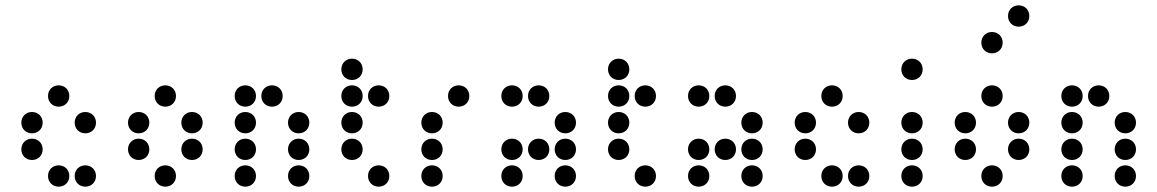

<svg xmlns="http://www.w3.org/2000/svg" viewBox="-20 -710 4340 720"><path d="M200 -310C223 -310 240 -327 240 -350C240 -373 223 -390 200 -390C177 -390 160 -373 160 -350C160 -327 177 -310 200 -310ZM100 -210C123 -210 140 -227 140 -250C140 -273 123 -290 100 -290C77 -290 60 -273 60 -250C60 -227 77 -210 100 -210ZM300 -210C323 -210 340 -227 340 -250C340 -273 323 -290 300 -290C277 -290 260 -273 260 -250C260 -227 277 -210 300 -210ZM100 -110C123 -110 140 -127 140 -150C140 -173 123 -190 100 -190C77 -190 60 -173 60 -150C60 -127 77 -110 100 -110ZM200 -10C223 -10 240 -27 240 -50C240 -73 223 -90 200 -90C177 -90 160 -73 160 -50C160 -27 177 -10 200 -10ZM300 -10C323 -10 340 -27 340 -50C340 -73 323 -90 300 -90C277 -90 260 -73 260 -50C260 -27 277 -10 300 -10Z M600 -310C623 -310 640 -327 640 -350C640 -373 623 -390 600 -390C577 -390 560 -373 560 -350C560 -327 577 -310 600 -310ZM500 -210C523 -210 540 -227 540 -250C540 -273 523 -290 500 -290C477 -290 460 -273 460 -250C460 -227 477 -210 500 -210ZM700 -210C723 -210 740 -227 740 -250C740 -273 723 -290 700 -290C677 -290 660 -273 660 -250C660 -227 677 -210 700 -210ZM500 -110C523 -110 540 -127 540 -150C540 -173 523 -190 500 -190C477 -190 460 -173 460 -150C460 -127 477 -110 500 -110ZM700 -110C723 -110 740 -127 740 -150C740 -173 723 -190 700 -190C677 -190 660 -173 660 -150C660 -127 677 -110 700 -110ZM600 -10C623 -10 640 -27 640 -50C640 -73 623 -90 600 -90C577 -90 560 -73 560 -50C560 -27 577 -10 600 -10Z M900 -310C923 -310 940 -327 940 -350C940 -373 923 -390 900 -390C877 -390 860 -373 860 -350C860 -327 877 -310 900 -310ZM1000 -310C1023 -310 1040 -327 1040 -350C1040 -373 1023 -390 1000 -390C977 -390 960 -373 960 -350C960 -327 977 -310 1000 -310ZM900 -210C923 -210 940 -227 940 -250C940 -273 923 -290 900 -290C877 -290 860 -273 860 -250C860 -227 877 -210 900 -210ZM1100 -210C1123 -210 1140 -227 1140 -250C1140 -273 1123 -290 1100 -290C1077 -290 1060 -273 1060 -250C1060 -227 1077 -210 1100 -210ZM900 -110C923 -110 940 -127 940 -150C940 -173 923 -190 900 -190C877 -190 860 -173 860 -150C860 -127 877 -110 900 -110ZM1100 -110C1123 -110 1140 -127 1140 -150C1140 -173 1123 -190 1100 -190C1077 -190 1060 -173 1060 -150C1060 -127 1077 -110 1100 -110ZM900 -10C923 -10 940 -27 940 -50C940 -73 923 -90 900 -90C877 -90 860 -73 860 -50C860 -27 877 -10 900 -10ZM1100 -10C1123 -10 1140 -27 1140 -50C1140 -73 1123 -90 1100 -90C1077 -90 1060 -73 1060 -50C1060 -27 1077 -10 1100 -10Z M1300 -410C1323 -410 1340 -427 1340 -450C1340 -473 1323 -490 1300 -490C1277 -490 1260 -473 1260 -450C1260 -427 1277 -410 1300 -410ZM1300 -310C1323 -310 1340 -327 1340 -350C1340 -373 1323 -390 1300 -390C1277 -390 1260 -373 1260 -350C1260 -327 1277 -310 1300 -310ZM1400 -310C1423 -310 1440 -327 1440 -350C1440 -373 1423 -390 1400 -390C1377 -390 1360 -373 1360 -350C1360 -327 1377 -310 1400 -310ZM1300 -210C1323 -210 1340 -227 1340 -250C1340 -273 1323 -290 1300 -290C1277 -290 1260 -273 1260 -250C1260 -227 1277 -210 1300 -210ZM1300 -110C1323 -110 1340 -127 1340 -150C1340 -173 1323 -190 1300 -190C1277 -190 1260 -173 1260 -150C1260 -127 1277 -110 1300 -110ZM1400 -10C1423 -10 1440 -27 1440 -50C1440 -73 1423 -90 1400 -90C1377 -90 1360 -73 1360 -50C1360 -27 1377 -10 1400 -10Z M1700 -310C1723 -310 1740 -327 1740 -350C1740 -373 1723 -390 1700 -390C1677 -390 1660 -373 1660 -350C1660 -327 1677 -310 1700 -310ZM1600 -210C1623 -210 1640 -227 1640 -250C1640 -273 1623 -290 1600 -290C1577 -290 1560 -273 1560 -250C1560 -227 1577 -210 1600 -210ZM1600 -110C1623 -110 1640 -127 1640 -150C1640 -173 1623 -190 1600 -190C1577 -190 1560 -173 1560 -150C1560 -127 1577 -110 1600 -110ZM1600 -10C1623 -10 1640 -27 1640 -50C1640 -73 1623 -90 1600 -90C1577 -90 1560 -73 1560 -50C1560 -27 1577 -10 1600 -10Z M1900 -310C1923 -310 1940 -327 1940 -350C1940 -373 1923 -390 1900 -390C1877 -390 1860 -373 1860 -350C1860 -327 1877 -310 1900 -310ZM2000 -310C2023 -310 2040 -327 2040 -350C2040 -373 2023 -390 2000 -390C1977 -390 1960 -373 1960 -350C1960 -327 1977 -310 2000 -310ZM2100 -210C2123 -210 2140 -227 2140 -250C2140 -273 2123 -290 2100 -290C2077 -290 2060 -273 2060 -250C2060 -227 2077 -210 2100 -210ZM1900 -110C1923 -110 1940 -127 1940 -150C1940 -173 1923 -190 1900 -190C1877 -190 1860 -173 1860 -150C1860 -127 1877 -110 1900 -110ZM2000 -110C2023 -110 2040 -127 2040 -150C2040 -173 2023 -190 2000 -190C1977 -190 1960 -173 1960 -150C1960 -127 1977 -110 2000 -110ZM2100 -110C2123 -110 2140 -127 2140 -150C2140 -173 2123 -190 2100 -190C2077 -190 2060 -173 2060 -150C2060 -127 2077 -110 2100 -110ZM1900 -10C1923 -10 1940 -27 1940 -50C1940 -73 1923 -90 1900 -90C1877 -90 1860 -73 1860 -50C1860 -27 1877 -10 1900 -10ZM2100 -10C2123 -10 2140 -27 2140 -50C2140 -73 2123 -90 2100 -90C2077 -90 2060 -73 2060 -50C2060 -27 2077 -10 2100 -10Z M2300 -410C2323 -410 2340 -427 2340 -450C2340 -473 2323 -490 2300 -490C2277 -490 2260 -473 2260 -450C2260 -427 2277 -410 2300 -410ZM2300 -310C2323 -310 2340 -327 2340 -350C2340 -373 2323 -390 2300 -390C2277 -390 2260 -373 2260 -350C2260 -327 2277 -310 2300 -310ZM2400 -310C2423 -310 2440 -327 2440 -350C2440 -373 2423 -390 2400 -390C2377 -390 2360 -373 2360 -350C2360 -327 2377 -310 2400 -310ZM2300 -210C2323 -210 2340 -227 2340 -250C2340 -273 2323 -290 2300 -290C2277 -290 2260 -273 2260 -250C2260 -227 2277 -210 2300 -210ZM2300 -110C2323 -110 2340 -127 2340 -150C2340 -173 2323 -190 2300 -190C2277 -190 2260 -173 2260 -150C2260 -127 2277 -110 2300 -110ZM2400 -10C2423 -10 2440 -27 2440 -50C2440 -73 2423 -90 2400 -90C2377 -90 2360 -73 2360 -50C2360 -27 2377 -10 2400 -10Z M2600 -310C2623 -310 2640 -327 2640 -350C2640 -373 2623 -390 2600 -390C2577 -390 2560 -373 2560 -350C2560 -327 2577 -310 2600 -310ZM2700 -310C2723 -310 2740 -327 2740 -350C2740 -373 2723 -390 2700 -390C2677 -390 2660 -373 2660 -350C2660 -327 2677 -310 2700 -310ZM2800 -210C2823 -210 2840 -227 2840 -250C2840 -273 2823 -290 2800 -290C2777 -290 2760 -273 2760 -250C2760 -227 2777 -210 2800 -210ZM2600 -110C2623 -110 2640 -127 2640 -150C2640 -173 2623 -190 2600 -190C2577 -190 2560 -173 2560 -150C2560 -127 2577 -110 2600 -110ZM2700 -110C2723 -110 2740 -127 2740 -150C2740 -173 2723 -190 2700 -190C2677 -190 2660 -173 2660 -150C2660 -127 2677 -110 2700 -110ZM2800 -110C2823 -110 2840 -127 2840 -150C2840 -173 2823 -190 2800 -190C2777 -190 2760 -173 2760 -150C2760 -127 2777 -110 2800 -110ZM2600 -10C2623 -10 2640 -27 2640 -50C2640 -73 2623 -90 2600 -90C2577 -90 2560 -73 2560 -50C2560 -27 2577 -10 2600 -10ZM2800 -10C2823 -10 2840 -27 2840 -50C2840 -73 2823 -90 2800 -90C2777 -90 2760 -73 2760 -50C2760 -27 2777 -10 2800 -10Z M3100 -310C3123 -310 3140 -327 3140 -350C3140 -373 3123 -390 3100 -390C3077 -390 3060 -373 3060 -350C3060 -327 3077 -310 3100 -310ZM3000 -210C3023 -210 3040 -227 3040 -250C3040 -273 3023 -290 3000 -290C2977 -290 2960 -273 2960 -250C2960 -227 2977 -210 3000 -210ZM3200 -210C3223 -210 3240 -227 3240 -250C3240 -273 3223 -290 3200 -290C3177 -290 3160 -273 3160 -250C3160 -227 3177 -210 3200 -210ZM3000 -110C3023 -110 3040 -127 3040 -150C3040 -173 3023 -190 3000 -190C2977 -190 2960 -173 2960 -150C2960 -127 2977 -110 3000 -110ZM3100 -10C3123 -10 3140 -27 3140 -50C3140 -73 3123 -90 3100 -90C3077 -90 3060 -73 3060 -50C3060 -27 3077 -10 3100 -10ZM3200 -10C3223 -10 3240 -27 3240 -50C3240 -73 3223 -90 3200 -90C3177 -90 3160 -73 3160 -50C3160 -27 3177 -10 3200 -10Z M3400 -410C3423 -410 3440 -427 3440 -450C3440 -473 3423 -490 3400 -490C3377 -490 3360 -473 3360 -450C3360 -427 3377 -410 3400 -410ZM3400 -210C3423 -210 3440 -227 3440 -250C3440 -273 3423 -290 3400 -290C3377 -290 3360 -273 3360 -250C3360 -227 3377 -210 3400 -210ZM3400 -110C3423 -110 3440 -127 3440 -150C3440 -173 3423 -190 3400 -190C3377 -190 3360 -173 3360 -150C3360 -127 3377 -110 3400 -110ZM3400 -10C3423 -10 3440 -27 3440 -50C3440 -73 3423 -90 3400 -90C3377 -90 3360 -73 3360 -50C3360 -27 3377 -10 3400 -10Z M3800 -610C3823 -610 3840 -627 3840 -650C3840 -673 3823 -690 3800 -690C3777 -690 3760 -673 3760 -650C3760 -627 3777 -610 3800 -610ZM3700 -510C3723 -510 3740 -527 3740 -550C3740 -573 3723 -590 3700 -590C3677 -590 3660 -573 3660 -550C3660 -527 3677 -510 3700 -510ZM3700 -310C3723 -310 3740 -327 3740 -350C3740 -373 3723 -390 3700 -390C3677 -390 3660 -373 3660 -350C3660 -327 3677 -310 3700 -310ZM3600 -210C3623 -210 3640 -227 3640 -250C3640 -273 3623 -290 3600 -290C3577 -290 3560 -273 3560 -250C3560 -227 3577 -210 3600 -210ZM3800 -210C3823 -210 3840 -227 3840 -250C3840 -273 3823 -290 3800 -290C3777 -290 3760 -273 3760 -250C3760 -227 3777 -210 3800 -210ZM3600 -110C3623 -110 3640 -127 3640 -150C3640 -173 3623 -190 3600 -190C3577 -190 3560 -173 3560 -150C3560 -127 3577 -110 3600 -110ZM3800 -110C3823 -110 3840 -127 3840 -150C3840 -173 3823 -190 3800 -190C3777 -190 3760 -173 3760 -150C3760 -127 3777 -110 3800 -110ZM3700 -10C3723 -10 3740 -27 3740 -50C3740 -73 3723 -90 3700 -90C3677 -90 3660 -73 3660 -50C3660 -27 3677 -10 3700 -10Z M4000 -310C4023 -310 4040 -327 4040 -350C4040 -373 4023 -390 4000 -390C3977 -390 3960 -373 3960 -350C3960 -327 3977 -310 4000 -310ZM4100 -310C4123 -310 4140 -327 4140 -350C4140 -373 4123 -390 4100 -390C4077 -390 4060 -373 4060 -350C4060 -327 4077 -310 4100 -310ZM4000 -210C4023 -210 4040 -227 4040 -250C4040 -273 4023 -290 4000 -290C3977 -290 3960 -273 3960 -250C3960 -227 3977 -210 4000 -210ZM4200 -210C4223 -210 4240 -227 4240 -250C4240 -273 4223 -290 4200 -290C4177 -290 4160 -273 4160 -250C4160 -227 4177 -210 4200 -210ZM4000 -110C4023 -110 4040 -127 4040 -150C4040 -173 4023 -190 4000 -190C3977 -190 3960 -173 3960 -150C3960 -127 3977 -110 4000 -110ZM4200 -110C4223 -110 4240 -127 4240 -150C4240 -173 4223 -190 4200 -190C4177 -190 4160 -173 4160 -150C4160 -127 4177 -110 4200 -110ZM4000 -10C4023 -10 4040 -27 4040 -50C4040 -73 4023 -90 4000 -90C3977 -90 3960 -73 3960 -50C3960 -27 3977 -10 4000 -10ZM4200 -10C4223 -10 4240 -27 4240 -50C4240 -73 4223 -90 4200 -90C4177 -90 4160 -73 4160 -50C4160 -27 4177 -10 4200 -10Z"/></svg>

Font: TINY 5x3 80
Style: Regular
Weight: 200
Designer: Jack Halten Fahnestock
Foundry: Velvetyne Type Foundry
Version: Version 1.002;hotconv 1.0.109;makeotfexe 2.5.65596